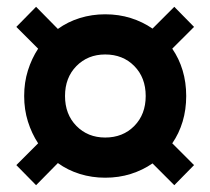

<svg xmlns="http://www.w3.org/2000/svg" viewBox="-20 -582 618 564"><path d="M86 -38 28 -97 92 -161Q73 -190 62 -225Q51 -260 51 -300Q51 -340 62 -375Q73 -410 92 -439L28 -503L86 -562L150 -497Q179 -518 214.5 -529Q250 -540 289 -540Q329 -540 364 -529Q399 -518 428 -498L492 -562L550 -503L486 -439Q506 -410 516.5 -375Q527 -340 527 -300Q527 -260 516.5 -225Q506 -190 486 -161L550 -97L492 -38L428 -102Q399 -82 364 -71Q329 -60 289 -60Q250 -60 214.5 -71Q179 -82 150 -103ZM171 -300Q171 -246 204.5 -212Q238 -178 289 -178Q341 -178 374.5 -212Q408 -246 408 -300Q408 -354 374.5 -388Q341 -422 289 -422Q238 -422 204.5 -388Q171 -354 171 -300Z"/></svg>

Font: Jost* Semi
Style: Regular
Weight: 600
Version: Version 3.7